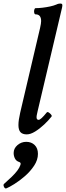

<svg xmlns="http://www.w3.org/2000/svg" viewBox="-66 -745 372 1083"><path d="M85 13Q61 13 49.5 0.5Q38 -12 38 -40Q38 -54 40.5 -71Q43 -88 48 -110L160 -587Q163 -601 164.5 -610Q166 -619 166 -626Q166 -664 135 -664Q129 -664 127 -673Q125 -682 127.5 -690.5Q130 -699 135 -699Q152 -699 173.5 -701.5Q195 -704 216 -708.5Q237 -713 251 -719Q259 -723 265 -724Q271 -725 275 -725Q283 -725 285 -720Q287 -715 284 -702L146 -117Q139 -90 140.5 -79.5Q142 -69 152 -69Q158 -69 169 -79Q180 -89 198 -111Q202 -115 209 -110.5Q216 -106 222 -99Q228 -92 225 -88Q208 -66 183 -42.5Q158 -19 132 -3Q106 13 85 13ZM-29 317Q-38 321 -43.5 309Q-49 297 -43 292Q-18 270 0.5 252Q19 234 31.5 217.5Q44 201 49 186Q54 173 43 169Q26 164 18.5 149.5Q11 135 11 118Q11 92 32.5 73.5Q54 55 82 55Q111 55 129.5 73Q148 91 148 123Q148 157 126.5 189.5Q105 222 74.5 248.5Q44 275 15 293Q-14 311 -29 317Z"/></svg>

Font: Junicode VF
Style: Italic
Weight: 400
Italic angle: -11°
Designer: Peter S. Baker
Version: Version 2.209